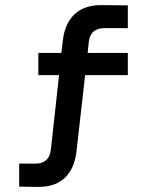

<svg xmlns="http://www.w3.org/2000/svg" viewBox="-20 -730 559 751"><path d="M313 -436 279 -136Q271 -69 232 -33Q193 3 124 1L55 0V-90H118Q173 -90 179 -145L211 -436H130V-523H220L226 -573Q234 -640 273 -675.5Q312 -711 380 -710L480 -709V-620H388Q333 -620 327 -564L323 -523H480V-436Z"/></svg>

Font: Geist Med
Style: Regular
Weight: 400
Designer: Basement.studio, Andrés Briganti, Mateo Zaragoza
Foundry: Basement.studio, Vercel, Andrés Briganti, Guido Ferreyra, Mateo Zaragoza
Version: Version 1.401